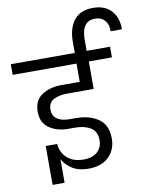

<svg xmlns="http://www.w3.org/2000/svg" viewBox="-148 -1087 971 1244"><g transform="rotate(-10 338.0 -465.0)"><path d="M551 -1007Q629 -1007 671.5 -960.5Q714 -914 712 -838H638Q640 -882 616.5 -909Q593 -936 553 -936Q463 -936 463 -814V-740H617V-670H465V-489H288Q237 -489 201.5 -470.5Q166 -452 166 -405Q166 -363 196.5 -343Q227 -323 275 -323H319Q407 -323 466 -283Q525 -243 525 -152Q525 -80 477.5 -33Q430 14 345 14Q274 14 231.5 -16Q189 -46 174 -79V77H95V-179H170Q175 -121 215 -85.5Q255 -50 323 -50Q382 -50 413.5 -79.5Q445 -109 445 -154Q445 -213 405 -238Q365 -263 304 -263H251Q179 -265 130.5 -300.5Q82 -336 82 -406Q82 -481 135 -515.5Q188 -550 265 -550H384V-670H-36V-740H385V-814Q385 -902 426 -954.5Q467 -1007 551 -1007Z"/></g></svg>

Font: A Bank Premium Regular
Style: Regular
Weight: 400
Designer: Ninad Kale (Devanagari), Jonny Pinhorn (Latin), Htun Naung (Myanmar)
Foundry: Indian Type Foundry
Version: 4.004